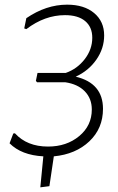

<svg xmlns="http://www.w3.org/2000/svg" viewBox="-20 -664 506 824"><path d="M153 140 166 7Q72 2 21 -49L37 -91L44 -92Q96 -35 186 -35Q266 -35 320 -80Q374 -125 374 -194Q374 -241 344 -272Q314 -303 260 -311H139L134 -317L141 -351H262Q311 -368 343.5 -410Q376 -452 376 -502Q376 -548 345.5 -573.5Q315 -599 259 -599Q172 -599 93 -539L84 -542L93 -586Q178 -644 268 -644Q341 -644 384 -608Q427 -572 427 -512Q427 -456 393.5 -408Q360 -360 305 -335Q422 -307 422 -197Q422 -113 363.5 -57.5Q305 -2 211 7L192 135Z"/></svg>

Font: Alegreya Sans SC Light
Style: Italic
Weight: 300
Italic angle: -7°
Designer: Juan Pablo del Peral
Foundry: Huerta Tipografica
Version: Version 2.007